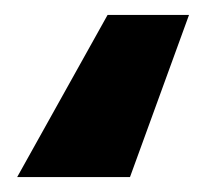

<svg xmlns="http://www.w3.org/2000/svg" viewBox="-20 -88 281 257"><path d="M124 -68H233L154 149H3Z"/></svg>

Font: Moderustic ExtraBold
Style: Regular
Weight: 800
Designer: Tural Alisoy
Foundry: TAFT Foundry
Version: Version 2.120